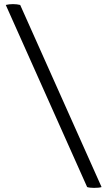

<svg xmlns="http://www.w3.org/2000/svg" viewBox="-20 -823 542 932"><path d="M403 85 8 -799Q24 -803 43 -803Q62 -803 78 -799L473 85Q462 89 437 89Q415 89 403 85Z"/></svg>

Font: Adamina
Style: Regular
Weight: 400
Designer: Cyreal (www.cyreal.org)
Foundry: Alexei Vanyashin
Version: Version 1.013